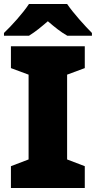

<svg xmlns="http://www.w3.org/2000/svg" viewBox="-21 -947 483 967"><path d="M317 -927H125C95 -881 37 -817 -1 -781V-767H125C160 -789 185 -810 220 -840C255 -810 283 -787 318 -767H442V-781C408 -815 348 -881 317 -927ZM406 0V-110L317 -144V-571L406 -604V-714H34V-604L123 -571V-144L34 -110V0Z"/></svg>

Font: Noto Sans Myanmar UI Black
Style: Regular
Weight: 900
Designer: Monotype Design Team
Foundry: Monotype Imaging Inc.
Version: Version 2.103